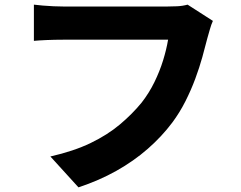

<svg xmlns="http://www.w3.org/2000/svg" viewBox="-20 -756 1040 827"><path d="M897 -666Q890 -651 884 -629.5Q878 -608 873 -591Q864 -555 851.5 -510Q839 -465 821 -416.5Q803 -368 778.5 -319.5Q754 -271 722 -228Q677 -168 616.5 -115Q556 -62 481 -20Q406 22 318 51L197 -82Q298 -105 370.5 -140Q443 -175 496.5 -220Q550 -265 590 -314Q622 -355 645 -402Q668 -449 682.5 -496Q697 -543 704 -585Q689 -585 655 -585Q621 -585 577 -585Q533 -585 484.5 -585Q436 -585 390 -585Q344 -585 307 -585Q270 -585 251 -585Q215 -585 180.5 -583.5Q146 -582 126 -580V-736Q142 -734 164.5 -732Q187 -730 211 -729Q235 -728 251 -728Q268 -728 297.5 -728Q327 -728 364.5 -728Q402 -728 443.5 -728Q485 -728 525.5 -728Q566 -728 601.5 -728Q637 -728 663.5 -728Q690 -728 703 -728Q719 -728 742.5 -729Q766 -730 788 -736Z"/></svg>

Font: Noto Sans TC ExtraBold
Style: Regular
Weight: 800
Designer: Ryoko NISHIZUKA  (kana, bopomofo & ideographs); Paul D. Hunt (Latin, Greek & Cyrillic); Sandoll Communications , Soo-you
Foundry: Adobe
Version: Version 2.004-H2;hotconv 1.0.118;makeotfexe 2.5.65603